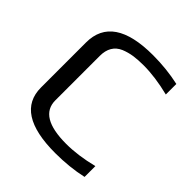

<svg xmlns="http://www.w3.org/2000/svg" viewBox="-183 -790 929 929"><g transform="rotate(45 282.0 -325.0)"><path d="M64 0ZM64 -166V-474Q64 -660 337 -660Q430 -660 515 -641V-569Q419 -593 339 -593Q300 -593 271 -588.5Q242 -584 215 -573Q157 -548 157 -475V-171Q157 -59 343 -59Q423 -59 519 -83V-9Q434 10 337 10Q64 10 64 -166Z"/></g></svg>

Font: Play
Style: Regular
Weight: 400
Designer: Jonas Hecksher (Cyrillic expansion: Cyreal)
Foundry: Jonas Hecksher, Playtype, e-types AS
Version: Version 2.101; ttfautohint (v1.5.65-e2d9)